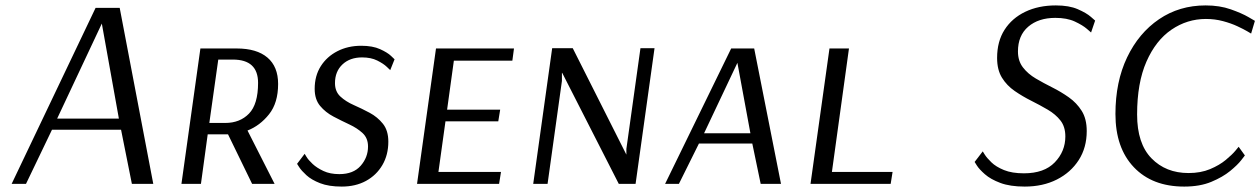

<svg xmlns="http://www.w3.org/2000/svg" viewBox="-20 -679 4654 709"><path d="M422 -650 546 0H467L427 -200H172L76 0H23L333 -650ZM191 -241H419L356 -592Z M854 -500Q928 -500 967.5 -466.5Q1007 -433 1007 -369Q1007 -299 973.5 -257Q940 -215 894 -197L994 0H911L822 -183H747L722 0H650L720 -500ZM786 -459 753 -225H812Q866 -225 899.5 -259.5Q933 -294 933 -373Q933 -459 840 -459Z M1421 -420Q1421 -420 1408.5 -432Q1396 -444 1373 -455.5Q1350 -467 1317 -467Q1272 -467 1244.5 -441Q1217 -415 1217 -372Q1217 -341 1237 -322.5Q1257 -304 1286.5 -291Q1316 -278 1345 -262.5Q1374 -247 1394 -222Q1414 -197 1414 -156Q1414 -107 1392 -69.5Q1370 -32 1331.5 -11Q1293 10 1242 10Q1194 10 1162 -2.5Q1130 -15 1111.5 -32Q1093 -49 1085 -61.5Q1077 -74 1077 -74L1105 -111Q1105 -111 1112 -99.5Q1119 -88 1134.5 -73.5Q1150 -59 1174.5 -47.5Q1199 -36 1233 -36Q1285 -36 1312 -67Q1339 -98 1339 -138Q1339 -169 1319 -187.5Q1299 -206 1270 -219.5Q1241 -233 1211.5 -248.5Q1182 -264 1162 -288Q1142 -312 1142 -351Q1142 -399 1164.5 -434.5Q1187 -470 1226 -490Q1265 -510 1314 -510Q1356 -510 1383.5 -497.5Q1411 -485 1424 -472.5Q1437 -460 1437 -460Z M1823 0H1520L1590 -500H1878L1872 -455H1656L1631 -274H1827L1820 -231H1625L1599 -44H1830Z M2327 0H2265L2056 -410H2055V-380L2002 0H1949L2019 -501H2095L2293 -108V-129L2345 -501H2397Z M2765 -500 2864 0H2789L2758 -149H2561L2487 0H2436L2680 -500ZM2580 -187H2751L2703 -447Z M3269 0H2973L3043 -500H3115L3052 -44H3276Z M4009 -559Q4009 -559 3993.5 -572.5Q3978 -586 3949 -599.5Q3920 -613 3877 -613Q3815 -613 3777 -580.5Q3739 -548 3739 -489Q3739 -454 3757.5 -430Q3776 -406 3805 -389Q3834 -372 3866 -356Q3898 -340 3927 -319.5Q3956 -299 3974.5 -269.5Q3993 -240 3993 -195Q3993 -134 3963.5 -88Q3934 -42 3882.5 -16Q3831 10 3764 10Q3710 10 3674 -3.5Q3638 -17 3617 -35.5Q3596 -54 3587.5 -67.5Q3579 -81 3579 -81L3609 -120Q3609 -120 3616.5 -108Q3624 -96 3641 -79.5Q3658 -63 3687.5 -51Q3717 -39 3761 -39Q3836 -39 3875 -79.5Q3914 -120 3914 -175Q3914 -211 3896 -234Q3878 -257 3849 -274Q3820 -291 3788 -307Q3756 -323 3727 -343Q3698 -363 3680 -392Q3662 -421 3662 -465Q3662 -526 3689.5 -569Q3717 -612 3766 -635.5Q3815 -659 3879 -659Q3928 -659 3960 -645Q3992 -631 4008 -617Q4024 -603 4024 -603Z M4600 -555Q4600 -555 4586.5 -563Q4573 -571 4549.5 -582Q4526 -593 4496 -601Q4466 -609 4433 -609Q4364 -609 4306 -569.5Q4248 -530 4213.5 -451.5Q4179 -373 4179 -256Q4179 -149 4232 -94.5Q4285 -40 4369 -40Q4414 -40 4448.5 -54.5Q4483 -69 4506.5 -88.5Q4530 -108 4542 -122.5Q4554 -137 4554 -137L4577 -105Q4577 -105 4563.5 -87.5Q4550 -70 4522.5 -47.5Q4495 -25 4453 -7.5Q4411 10 4353 10Q4235 10 4167 -61.5Q4099 -133 4099 -258Q4099 -377 4142 -467Q4185 -557 4260 -608Q4335 -659 4432 -659Q4484 -659 4525 -644.5Q4566 -630 4590 -616Q4614 -602 4614 -602Z"/></svg>

Font: Arsenal SC
Style: Italic
Weight: 400
Italic angle: -9.10001°
Designer: Andrij Shevchenko
Foundry: Stairsfor
Version: Version 2.001; ttfautohint (v1.8.4.7-5d5b)